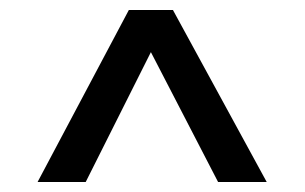

<svg xmlns="http://www.w3.org/2000/svg" viewBox="-20 -681 608 383"><path d="M55 -318 237 -661H325L512 -318H415L281 -577L151 -318Z"/></svg>

Font: Cairo Play SemiBold
Style: Regular
Weight: 600
Designer: Mohamed Gaber, Accademia di Belle Arti di Urbino
Foundry: Kief Type Foundry, Accademia di Belle Arti di Urbino
Version: Version 3.130;gftools[0.9.24]